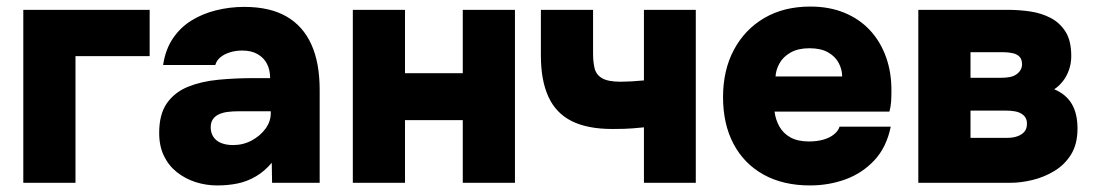

<svg xmlns="http://www.w3.org/2000/svg" viewBox="-20 -557 3338 585"><path d="M51 0V-527H436V-386H210V0Z M642 8Q608 8 576.5 -2Q545 -12 519.5 -32Q494 -52 479.5 -82Q465 -112 465 -152Q465 -209 488.5 -242.5Q512 -276 552.5 -292.5Q593 -309 645 -314Q697 -319 753 -319H803Q803 -344 793.5 -362.5Q784 -381 765 -392Q746 -403 718 -403Q698 -403 680.5 -397.5Q663 -392 651.5 -382.5Q640 -373 636 -359H477Q484 -406 506.5 -439.5Q529 -473 562.5 -494Q596 -515 638 -525.5Q680 -536 724 -536Q802 -536 852.5 -507Q903 -478 928.5 -422Q954 -366 954 -283V0H809L808 -61Q786 -35 759.5 -19.5Q733 -4 704 2Q675 8 642 8ZM690 -115Q721 -115 747 -129Q773 -143 789 -165Q805 -187 805 -212V-218H708Q689 -218 673.5 -216Q658 -214 646.5 -208.5Q635 -203 628.5 -193.5Q622 -184 622 -169Q622 -152 630.5 -139.5Q639 -127 654.5 -121Q670 -115 690 -115Z M1055 0V-527H1214V-334H1390V-527H1549V0H1390V-191H1214V0Z M1942 0V-169Q1902 -165 1882.5 -164.5Q1863 -164 1846 -164Q1770 -164 1722 -188Q1674 -212 1651 -262Q1628 -312 1628 -388V-527H1787V-393Q1787 -369 1791.5 -349.5Q1796 -330 1814 -319Q1832 -308 1871 -308Q1885 -308 1903.5 -309Q1922 -310 1942 -312V-527H2100V0Z M2448 8Q2366 8 2306.5 -25Q2247 -58 2215 -118.5Q2183 -179 2183 -261Q2183 -343 2216 -405Q2249 -467 2308.5 -502Q2368 -537 2449 -537Q2507 -537 2553 -518Q2599 -499 2631 -464.5Q2663 -430 2680 -382Q2697 -334 2696 -276Q2696 -261 2695 -246.5Q2694 -232 2690 -217H2340Q2343 -192 2355 -171Q2367 -150 2389 -138Q2411 -126 2445 -126Q2469 -126 2488.5 -131.5Q2508 -137 2521 -147.5Q2534 -158 2538 -171H2694Q2681 -108 2644 -68.5Q2607 -29 2556 -10.5Q2505 8 2448 8ZM2343 -324H2546Q2546 -345 2535.5 -365Q2525 -385 2503 -397.5Q2481 -410 2446 -410Q2412 -410 2389 -397Q2366 -384 2355 -364Q2344 -344 2343 -324Z M2778 0V-527H3052Q3086 -527 3119.5 -522Q3153 -517 3181 -502.5Q3209 -488 3226.5 -460.5Q3244 -433 3244 -386Q3244 -364 3237 -344Q3230 -324 3218 -309Q3206 -294 3192 -285Q3228 -270 3245.5 -240.5Q3263 -211 3263 -165Q3263 -118 3243.5 -86.5Q3224 -55 3192.5 -36Q3161 -17 3125.5 -8.5Q3090 0 3058 0ZM2937 -137H3049Q3067 -137 3080.5 -142Q3094 -147 3101.5 -156Q3109 -165 3109 -180Q3109 -191 3104.5 -198.5Q3100 -206 3091.5 -211Q3083 -216 3071 -218Q3059 -220 3045 -220H2937ZM2937 -320H3030Q3044 -320 3055.5 -322Q3067 -324 3075.5 -329.5Q3084 -335 3089 -343Q3094 -351 3094 -361Q3094 -376 3086.5 -384Q3079 -392 3065.5 -395Q3052 -398 3036 -398H2937Z"/></svg>

Font: Onest ExtraBold
Style: Regular
Weight: 800
Designer: Dmitri Voloshin, Andrey Kudryavtsev
Foundry: Dmitri Voloshin, Andrey Kudryavtsev
Version: Version 1.000;gftools[0.9.33]